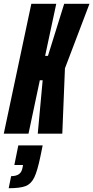

<svg xmlns="http://www.w3.org/2000/svg" viewBox="-37 -708 494 1017"><path d="M-17 0 129 -688H261L202 -412H217L303 -688H437L307 -346L293 0H163L189 -283H174L114 0ZM83 177 85 166H39L60 62H189L177 121Q161 198 144.5 232Q128 266 99 277.5Q70 289 9 289L22 225Q49 225 64 214Q79 203 83 177Z"/></svg>

Font: Saira Ultra Condensed Black
Style: Italic
Weight: 900
Width: 1
Italic angle: -12°
Designer: Hector Gatti with collaboration of the Omnibus-Type team
Foundry: Omnibus-Type
Version: Version 1.001; ttfautohint (v1.8)